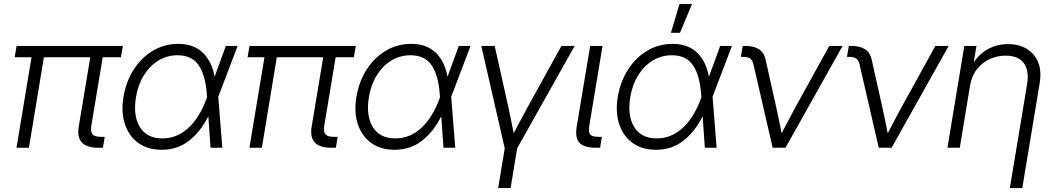

<svg xmlns="http://www.w3.org/2000/svg" viewBox="-20 -748 5335 972"><path d="M477.5 0Q361.3 0 378.4 -106L437 -458H202.1L126.5 0H63.5L139.6 -458H54.2L64 -515.6H602.1L592.3 -458H500L442.4 -111.8Q437.5 -80.6 448.5 -67.9Q459.5 -55.2 492.2 -55.2H510.3L501 0Z M798.3 10.3Q728.5 10.3 680.7 -23.9Q632.8 -58.1 612.5 -118.7Q592.3 -179.2 605 -257.3Q618.2 -335.4 657.2 -396.2Q696.3 -457 754.4 -491.5Q812.5 -525.9 882.3 -525.9Q960 -525.9 1006.1 -481.9Q1052.2 -438 1066.4 -359.4L1123.5 -515.6H1183.1L1085 -258.3L1105.5 0H1045.9L1034.7 -159.2Q996.1 -82 937.5 -35.9Q878.9 10.3 798.3 10.3ZM1028.3 -255.9 1027.3 -268.6Q1020.5 -366.2 986.1 -417.2Q951.7 -468.3 878.9 -468.3Q826.7 -468.3 782.7 -441.9Q738.8 -415.5 709 -367.9Q679.2 -320.3 668.5 -257.3Q652.8 -163.1 688 -105.2Q723.1 -47.4 801.8 -47.4Q876 -47.4 932.9 -99.6Q989.7 -151.9 1024.4 -245.1Z M1656.7 0Q1540.5 0 1557.6 -106L1616.2 -458H1381.3L1305.7 0H1242.7L1318.8 -458H1233.4L1243.2 -515.6H1781.2L1771.5 -458H1679.2L1621.6 -111.8Q1616.7 -80.6 1627.7 -67.9Q1638.7 -55.2 1671.4 -55.2H1689.5L1680.2 0Z M1977.5 10.3Q1907.7 10.3 1859.9 -23.9Q1812 -58.1 1791.7 -118.7Q1771.5 -179.2 1784.2 -257.3Q1797.4 -335.4 1836.4 -396.2Q1875.5 -457 1933.6 -491.5Q1991.7 -525.9 2061.5 -525.9Q2139.2 -525.9 2185.3 -481.9Q2231.4 -438 2245.6 -359.4L2302.7 -515.6H2362.3L2264.2 -258.3L2284.7 0H2225.1L2213.9 -159.2Q2175.3 -82 2116.7 -35.9Q2058.1 10.3 1977.5 10.3ZM2207.5 -255.9 2206.5 -268.6Q2199.7 -366.2 2165.3 -417.2Q2130.9 -468.3 2058.1 -468.3Q2005.9 -468.3 1961.9 -441.9Q1918 -415.5 1888.2 -367.9Q1858.4 -320.3 1847.7 -257.3Q1832 -163.1 1867.2 -105.2Q1902.3 -47.4 1981 -47.4Q2055.2 -47.4 2112.1 -99.6Q2168.9 -151.9 2203.6 -245.1Z M2502 204.1 2535.2 2.9 2416.5 -515.6H2484.4L2554.7 -200.7Q2561.5 -168.9 2567.9 -137Q2574.2 -105 2580.6 -73.2Q2597.2 -105 2614 -137Q2630.9 -168.9 2648.4 -200.7L2822.3 -515.6H2889.2L2598.1 2.9L2564.9 204.1Z M2998.5 0Q2936.5 0 2913.6 -24.9Q2890.6 -49.8 2899.4 -106L2967.8 -515.6H3030.3L2963.4 -111.8Q2958 -78.6 2968 -66.9Q2978 -55.2 3010.3 -55.2H3026.9L3018.1 0Z M3300.8 10.3Q3231 10.3 3183.1 -23.9Q3135.3 -58.1 3115 -118.7Q3094.7 -179.2 3107.4 -257.3Q3120.6 -335.4 3159.7 -396.2Q3198.7 -457 3256.8 -491.5Q3314.9 -525.9 3384.8 -525.9Q3462.4 -525.9 3508.5 -481.9Q3554.7 -438 3568.8 -359.4L3626 -515.6H3685.5L3587.4 -258.3L3607.9 0H3548.3L3537.1 -159.2Q3498.5 -82 3439.9 -35.9Q3381.3 10.3 3300.8 10.3ZM3530.8 -255.9 3529.8 -268.6Q3522.9 -366.2 3488.5 -417.2Q3454.1 -468.3 3381.3 -468.3Q3329.1 -468.3 3285.2 -441.9Q3241.2 -415.5 3211.4 -367.9Q3181.6 -320.3 3170.9 -257.3Q3155.3 -163.1 3190.4 -105.2Q3225.6 -47.4 3304.2 -47.4Q3378.4 -47.4 3435.3 -99.6Q3492.2 -151.9 3526.9 -245.1ZM3376.5 -582 3419.9 -727.5H3483.4L3422.4 -582Z M3891.6 0 3793.9 -423.8Q3789.1 -443.8 3777.1 -451.9Q3765.1 -460 3742.2 -460H3730.5L3740.2 -515.6H3752.4Q3840.3 -515.6 3855.5 -447.8L3910.6 -200.7Q3918 -168.5 3924.3 -136.7Q3930.7 -105 3937 -73.2Q3953.6 -105 3970.5 -137Q3987.3 -168.9 4004.4 -200.7L4178.2 -515.6H4245.6L3956.5 0Z M4428.7 0 4331.1 -423.8Q4326.2 -443.8 4314.2 -451.9Q4302.2 -460 4279.3 -460H4267.6L4277.3 -515.6H4289.6Q4377.4 -515.6 4392.6 -447.8L4447.8 -200.7Q4455.1 -168.5 4461.4 -136.7Q4467.8 -105 4474.1 -73.2Q4490.7 -105 4507.6 -137Q4524.4 -168.9 4541.5 -200.7L4715.3 -515.6H4782.7L4493.7 0Z M4890.6 -313 4838.9 0H4776.4L4861.8 -515.6H4923.3L4909.7 -433.6Q4942.9 -480 4986.8 -502.4Q5030.8 -524.9 5082.5 -524.9Q5135.7 -524.9 5175.8 -502Q5215.8 -479 5234.9 -434.6Q5253.9 -390.1 5243.2 -325.7L5155.3 204.1H5092.3L5179.7 -321.8Q5190.9 -391.1 5162.8 -428.7Q5134.8 -466.3 5071.3 -466.3Q5029.3 -466.3 4991.2 -449.2Q4953.1 -432.1 4926 -397.9Q4898.9 -363.8 4890.6 -313Z"/></svg>

Font: Inter Display Light
Style: Italic
Weight: 300
Italic angle: -9.39999°
Designer: Rasmus Andersson
Foundry: rsms
Version: Version 4.000;git-a52131595